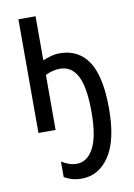

<svg xmlns="http://www.w3.org/2000/svg" viewBox="-88 -593 621 893"><g transform="rotate(-10 223.0 -146.5)"><path d="M225 244Q306 244 356 169Q406 94 406 -55Q406 -207 359.5 -277.5Q313 -348 224 -348Q203 -348 182 -342Q161 -336 144 -329V-537H63V0H144V-260Q158 -267 176 -272Q194 -277 213 -277Q267 -277 295 -224.5Q323 -172 323 -53Q323 62 293.5 117Q264 172 214 172Q194 172 175.5 165Q157 158 143 149V222Q155 230 176 237Q197 244 225 244Z"/></g></svg>

Font: Noto Sans Display Condensed
Style: Regular
Weight: 400
Width: 3
Designer: Monotype Design Team
Foundry: Monotype Imaging Inc.
Version: Version 1.900